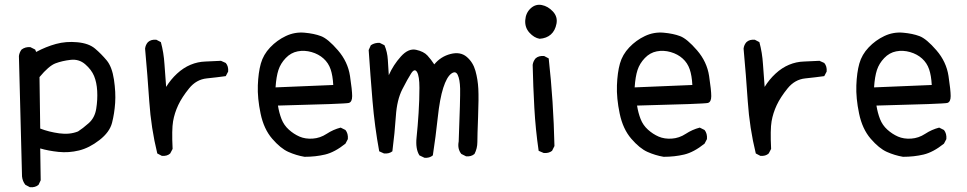

<svg xmlns="http://www.w3.org/2000/svg" viewBox="-20 -657 4040 802"><path d="M105 125 86 115Q74 100 72 80L59 -423Q61 -438 70 -450Q86 -462 107 -460L127 -450L131 -440Q172 -462 214 -473.5Q256 -485 303.5 -480.5Q351 -476 377 -454Q403 -432 425.5 -405Q448 -378 456 -324.5Q464 -271 461 -227Q458 -183 448 -144Q438 -105 395.5 -72Q353 -39 310 -28.5Q267 -18 224.5 -22.5Q182 -27 148 -37L150 96L141 115Q127 127 105 125ZM306 -108Q325 -120 350.5 -142.5Q376 -165 382 -203Q388 -241 386 -277Q384 -313 373 -339.5Q362 -366 336 -388.5Q310 -411 275 -407Q240 -403 212 -392.5Q184 -382 145 -335L148 -120Q184 -106 227.5 -100Q271 -94 306 -108Z M656 -6 637 -16Q611 -122 603.5 -233.5Q596 -345 586 -454Q588 -470 598 -481Q611 -493 633 -491L652 -481Q664 -437 667 -389Q670 -341 674 -294Q693 -325 719.5 -349.5Q746 -374 776 -386.5Q806 -399 838 -400Q870 -401 903 -403L923 -394Q935 -380 933 -358L923 -339Q887 -334 843.5 -329.5Q800 -325 770 -288Q740 -251 724.5 -218Q709 -185 703 -150.5Q697 -116 701 -35L691 -16Q678 -4 656 -6Z M1252 -2Q1217 -8 1184.5 -22.5Q1152 -37 1117 -77.5Q1082 -118 1068.5 -182.5Q1055 -247 1057 -300.5Q1059 -354 1069.5 -391.5Q1080 -429 1108.5 -459Q1137 -489 1174 -506.5Q1211 -524 1251.5 -520.5Q1292 -517 1321 -506Q1350 -495 1391.5 -447Q1433 -399 1442 -339.5Q1451 -280 1451 -255.5Q1451 -231 1437 -227Q1423 -223 1141 -216Q1146 -185 1156 -159.5Q1166 -134 1186.5 -115.5Q1207 -97 1231 -86.5Q1255 -76 1286 -78Q1317 -80 1344.5 -98Q1372 -116 1403 -124L1423 -114Q1435 -99 1433 -76L1423 -57Q1378 -21 1338 -11.5Q1298 -2 1252 -2ZM1372 -302Q1370 -341 1361 -367.5Q1352 -394 1331.5 -412.5Q1311 -431 1281.5 -439.5Q1252 -448 1223.5 -442.5Q1195 -437 1173.5 -414.5Q1152 -392 1143 -364.5Q1134 -337 1131 -292Z M1753 2 1732 -8Q1715 -35 1720 -82.5Q1725 -130 1728.5 -185.5Q1732 -241 1732 -290Q1732 -339 1722 -356Q1712 -373 1697.5 -350.5Q1683 -328 1660.5 -284Q1638 -240 1633.5 -171.5Q1629 -103 1619 -25Q1605 -14 1584 -16L1564 -25Q1545 -128 1536 -235.5Q1527 -343 1520 -448L1529 -468Q1545 -479 1566 -478L1586 -468Q1598 -440 1600 -407Q1602 -374 1604 -343Q1623 -386 1654.5 -421Q1686 -456 1718 -449Q1750 -442 1765.5 -425Q1781 -408 1794 -388Q1821 -421 1862 -431.5Q1903 -442 1929.5 -419.5Q1956 -397 1966 -361Q1976 -325 1978 -286Q1980 -247 1977 -169Q1974 -91 1974 -64Q1974 -37 1962 -14Q1948 -2 1927 -4L1907 -14Q1890 -35 1896 -66Q1903 -249 1902 -287Q1901 -325 1892 -344Q1883 -363 1864.5 -349Q1846 -335 1831.5 -290Q1817 -245 1808.5 -165.5Q1800 -86 1788 -8Q1774 4 1753 2Z M2251 -18 2230 -27Q2217 -116 2212 -206Q2207 -296 2205 -386Q2207 -401 2217 -413Q2230 -425 2253 -423L2272 -413Q2282 -323 2288 -231.5Q2294 -140 2296 -47L2286 -27Q2272 -16 2251 -18ZM2234 -495Q2211 -499 2191.5 -520.5Q2172 -542 2174 -572.5Q2176 -603 2196.5 -622Q2217 -641 2243 -636Q2269 -631 2289.5 -609Q2310 -587 2304.5 -558Q2299 -529 2281 -513Q2263 -497 2234 -495Z M2752 -2Q2717 -8 2684.5 -22.5Q2652 -37 2617 -77.5Q2582 -118 2568.5 -182.5Q2555 -247 2557 -300.5Q2559 -354 2569.5 -391.5Q2580 -429 2608.5 -459Q2637 -489 2674 -506.5Q2711 -524 2751.5 -520.5Q2792 -517 2821 -506Q2850 -495 2891.5 -447Q2933 -399 2942 -339.5Q2951 -280 2951 -255.5Q2951 -231 2937 -227Q2923 -223 2641 -216Q2646 -185 2656 -159.5Q2666 -134 2686.5 -115.5Q2707 -97 2731 -86.5Q2755 -76 2786 -78Q2817 -80 2844.5 -98Q2872 -116 2903 -124L2923 -114Q2935 -99 2933 -76L2923 -57Q2878 -21 2838 -11.5Q2798 -2 2752 -2ZM2872 -302Q2870 -341 2861 -367.5Q2852 -394 2831.5 -412.5Q2811 -431 2781.5 -439.5Q2752 -448 2723.5 -442.5Q2695 -437 2673.5 -414.5Q2652 -392 2643 -364.5Q2634 -337 2631 -292Z M3156 -6 3137 -16Q3111 -122 3103.5 -233.5Q3096 -345 3086 -454Q3088 -470 3098 -481Q3111 -493 3133 -491L3152 -481Q3164 -437 3167 -389Q3170 -341 3174 -294Q3193 -325 3219.5 -349.5Q3246 -374 3276 -386.5Q3306 -399 3338 -400Q3370 -401 3403 -403L3423 -394Q3435 -380 3433 -358L3423 -339Q3387 -334 3343.5 -329.5Q3300 -325 3270 -288Q3240 -251 3224.5 -218Q3209 -185 3203 -150.5Q3197 -116 3201 -35L3191 -16Q3178 -4 3156 -6Z M3752 -2Q3717 -8 3684.5 -22.5Q3652 -37 3617 -77.5Q3582 -118 3568.5 -182.5Q3555 -247 3557 -300.5Q3559 -354 3569.5 -391.5Q3580 -429 3608.5 -459Q3637 -489 3674 -506.5Q3711 -524 3751.5 -520.5Q3792 -517 3821 -506Q3850 -495 3891.5 -447Q3933 -399 3942 -339.5Q3951 -280 3951 -255.5Q3951 -231 3937 -227Q3923 -223 3641 -216Q3646 -185 3656 -159.5Q3666 -134 3686.5 -115.5Q3707 -97 3731 -86.5Q3755 -76 3786 -78Q3817 -80 3844.5 -98Q3872 -116 3903 -124L3923 -114Q3935 -99 3933 -76L3923 -57Q3878 -21 3838 -11.5Q3798 -2 3752 -2ZM3872 -302Q3870 -341 3861 -367.5Q3852 -394 3831.5 -412.5Q3811 -431 3781.5 -439.5Q3752 -448 3723.5 -442.5Q3695 -437 3673.5 -414.5Q3652 -392 3643 -364.5Q3634 -337 3631 -292Z"/></svg>

Font: Kosefont JP
Style: Regular
Weight: 400
Designer: Nozomi Seto 瀬戸のぞみ
Version: Version 3.00;June 19, 2020